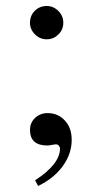

<svg xmlns="http://www.w3.org/2000/svg" viewBox="-20 -479 318 640"><path d="M136 -348Q113 -348 96.5 -364.5Q80 -381 80 -403Q80 -427 96 -443Q112 -459 136 -459Q158 -459 174.5 -442.5Q191 -426 191 -403Q191 -380 174.5 -364Q158 -348 136 -348ZM107 141 97 122Q180 68 180 16Q180 11 176 6.5Q172 2 166 2Q163 2 153 4Q143 6 138 6Q80 6 80 -46Q80 -70 97 -86Q114 -102 139 -102Q173 -102 196 -77.5Q219 -53 219 -13Q219 34 189 75Q159 116 107 141Z"/></svg>

Font: STIX MathJax Main
Style: Regular
Weight: 400
Designer: MicroPress Inc., with final additions and corrections provided by Coen Hoffman, Elsevier (retired)
Version: Version 1.1.1